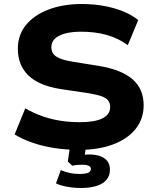

<svg xmlns="http://www.w3.org/2000/svg" viewBox="-20 -736 776 957"><path d="M373 11Q311 11 252 2Q193 -7 142.5 -24.5Q92 -42 53 -66L106 -196Q146 -173 189 -157.5Q232 -142 279.5 -134.5Q327 -127 378 -127Q454 -127 491.5 -146.5Q529 -166 529 -202Q529 -224 517.5 -237Q506 -250 482.5 -257.5Q459 -265 424 -271L283 -292Q174 -309 121.5 -360Q69 -411 69 -493Q69 -562 109.5 -611.5Q150 -661 222 -688.5Q294 -716 389 -716Q446 -716 498 -706.5Q550 -697 593.5 -679.5Q637 -662 669 -636L617 -511Q569 -546 511.5 -562Q454 -578 384 -578Q338 -578 304.5 -569Q271 -560 253.5 -543Q236 -526 236 -501Q236 -470 260.5 -454Q285 -438 339 -429L475 -407Q585 -389 640.5 -341Q696 -293 696 -211Q696 -144 656.5 -94Q617 -44 544.5 -16.5Q472 11 373 11ZM383 201Q349 201 315.5 195Q282 189 259 178L283 112Q305 121 327 126Q349 131 376 131Q406 131 419.5 125Q433 119 433 106Q433 95 421.5 90Q410 85 389 85Q379 85 366 86Q353 87 340 90L318 69L331 -20H411L399 59L362 43Q376 38 392.5 36Q409 34 425 34Q455 34 478.5 42Q502 50 515 67Q528 84 528 110Q528 140 510.5 160.5Q493 181 460.5 191Q428 201 383 201Z"/></svg>

Font: Nunito Sans 10pt SemiExpanded ExtraBold
Style: Regular
Weight: 800
Width: 6
Designer: Vernon Adams
Foundry: Vernon Adams
Version: Version 3.101;gftools[0.9.27]